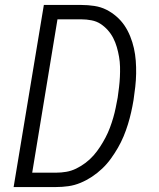

<svg xmlns="http://www.w3.org/2000/svg" viewBox="-20 -755 640 775"><path d="M35 0 157 -735H308Q335 -735 361 -731Q387 -727 409 -716Q431 -705 450 -688.5Q469 -672 482.5 -652Q496 -632 505.5 -608.5Q515 -585 520.5 -560.5Q526 -536 528 -510Q530 -484 529.5 -457.5Q529 -431 526 -404.5Q523 -378 519 -351Q515 -327 509.5 -302.5Q504 -278 496.5 -253.5Q489 -229 479 -205Q469 -181 456 -158.5Q443 -136 427.5 -114.5Q412 -93 392.5 -74.5Q373 -56 351 -41.5Q329 -27 305 -17Q281 -7 256 -3.5Q231 0 206 0ZM110 -58H206Q227 -58 247.5 -61.5Q268 -65 287.5 -74.5Q307 -84 325 -97.5Q343 -111 357.5 -127.5Q372 -144 384 -162.5Q396 -181 406 -200Q416 -219 423.5 -239Q431 -259 437 -279.5Q443 -300 447 -320Q451 -340 455 -361Q458 -382 460.5 -403Q463 -424 464 -444.5Q465 -465 464.5 -485.5Q464 -506 460.5 -526Q457 -546 451.5 -565Q446 -584 437 -601.5Q428 -619 415 -633.5Q402 -648 386 -658.5Q370 -669 349.5 -673Q329 -677 308 -677H212Z"/></svg>

Font: Iosevka SS04 Lt Ex Obl
Style: Regular
Weight: 300
Width: 7
Italic angle: -9°
Monospace: yes
Designer: Belleve Invis
Foundry: Belleve Invis
Version: Version 19.0.0; ttfautohint (v1.8.4)